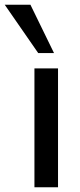

<svg xmlns="http://www.w3.org/2000/svg" viewBox="-72 -794 340 814"><path d="M74 0V-504H174V0ZM90 -569 -52 -774H57L157 -569Z"/></svg>

Font: Muli SemiBold
Style: Regular
Weight: 600
Designer: Vernon Adams
Foundry: Vernon Adams
Version: Version 2.000